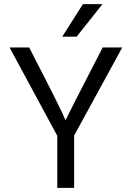

<svg xmlns="http://www.w3.org/2000/svg" viewBox="-20 -902 633 922"><path d="M348 -726H279L378 -882H472ZM336 0H255V-250L26 -674H120Q277 -370 295 -324Q300 -339 473 -674H567L336 -251Z"/></svg>

Font: Hind Vadodara
Style: Regular
Weight: 400
Designer: Hitesh Malaviya
Foundry: Indian Type Foundry
Version: Version 0.702;PS 1.0;hotconv 1.0.81;makeotf.lib2.5.63406